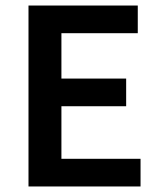

<svg xmlns="http://www.w3.org/2000/svg" viewBox="-20 -674 579 694"><path d="M83 0H488V-100H202V-290H436V-390H202V-554H478V-654H83Z"/></svg>

Font: Source Sans Pro Semibold
Style: Regular
Weight: 600
Designer: Paul D. Hunt
Foundry: Adobe Systems Incorporated
Version: Version 3.006;hotconv 1.0.111;makeotfexe 2.5.65597